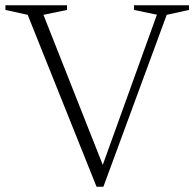

<svg xmlns="http://www.w3.org/2000/svg" viewBox="-26 -696 733 725"><path d="M78.5 -640 -5.5 -658.5V-676H227V-658.5L138 -640L372.5 -47H352.5L566.5 -640.5L480 -658.5V-676H687.5V-658.5L603.5 -640L364.5 9H338.5Z"/></svg>

Font: Newsreader 16pt Light
Style: Regular
Weight: 300
Designer: Hugues Gentile
Foundry: Production Type
Version: Version 1.003